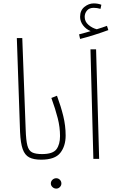

<svg xmlns="http://www.w3.org/2000/svg" viewBox="-20 -934 676 1129"><path d="M222 5Q178 5 152 -8.5Q126 -22 113.5 -57Q101 -92 98 -157L79 -710H111L131 -172Q133 -109 141 -78.5Q149 -48 169 -38Q189 -28 227 -28Q240 -28 244 -23Q248 -18 248 -12Q248 -4 242.5 0.5Q237 5 222 5Z M222 5 227 -28Q291 -28 312 -56.5Q333 -85 333 -134Q333 -186 319.5 -239Q306 -292 282 -358L315 -371Q338 -309 352 -252Q366 -195 366 -137Q366 -75 334.5 -35Q303 5 222 5ZM311 175Q298 175 288.5 166Q279 157 279 145Q279 132 288.5 123Q298 114 311 114Q323 114 332 123Q341 132 341 145Q341 157 332 166Q323 175 311 175Z M451 -705 445 -732Q466 -737 482.5 -742Q499 -747 513 -751Q486 -762 468.5 -785Q451 -808 451 -835Q451 -873 476.5 -893.5Q502 -914 531 -914Q556 -914 576 -906L571 -882Q550 -888 531 -888Q505 -888 491.5 -872Q478 -856 478 -835Q478 -807 500 -788Q522 -769 549 -762Q566 -767 580.5 -772Q595 -777 609 -782L617 -757Q582 -744 536.5 -729.5Q491 -715 451 -705ZM529 0 512 -644H545L563 0Z"/></svg>

Font: Noto Sans Arabic UI XCn XLt
Style: Regular
Weight: 200
Width: 2
Designer: Monotype Design Team, Nadine Chahine and Nizar Qandah
Foundry: Monotype Imaging Inc.
Version: Version 2.010; ttfautohint (v1.8.4.7-5d5b)